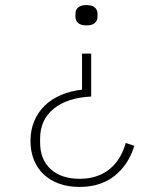

<svg xmlns="http://www.w3.org/2000/svg" viewBox="-20 -542 640 756"><path d="M293 194Q248 194 212.5 181Q177 168 152 144.5Q127 121 113.5 87.5Q100 54 100 13Q100 -30 115 -65.5Q130 -101 156.5 -126.5Q183 -152 220.5 -168Q258 -184 303 -189V-331H339V-162Q244 -157 191 -113.5Q138 -70 138 3V20Q138 86 179.5 124Q221 162 294 162Q363 162 409.5 125.5Q456 89 475 21L509 32Q486 107 431 150.5Q376 194 293 194ZM320 -442Q298 -442 287.5 -451.5Q277 -461 277 -477V-487Q277 -503 287.5 -512.5Q298 -522 320 -522Q343 -522 353.5 -512.5Q364 -503 364 -487V-477Q364 -461 353.5 -451.5Q343 -442 320 -442Z"/></svg>

Font: IBM Plex Mono ExtLt
Style: Regular
Weight: 200
Monospace: yes
Designer: Mike Abbink, Paul van der Laan, Pieter van Rosmalen
Foundry: Bold Monday
Version: Version 2.3